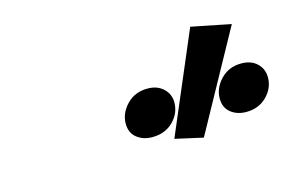

<svg xmlns="http://www.w3.org/2000/svg" viewBox="-48 -893 672 446"><g transform="rotate(-15 288.0 -669.5)"><path d="M229 -619Q229 -644 248.5 -664.5Q268 -685 299 -685Q322 -685 336.5 -671.5Q351 -658 351 -638Q351 -612 331.5 -592.5Q312 -573 281 -573Q259 -573 244 -585Q229 -597 229 -619ZM432 -798 527 -779 396 -541 329 -556ZM455 -619Q455 -644 474.5 -664.5Q494 -685 524 -685Q548 -685 562 -671.5Q576 -658 576 -638Q576 -612 556.5 -592.5Q537 -573 507 -573Q485 -573 470 -585Q455 -597 455 -619Z"/></g></svg>

Font: Codetta
Style: Bold Italic
Weight: 700
Italic angle: -11°
Designer: Ulrich Proeller
Foundry: PROSA GmbH
Version: Version 2.00;September 29, 2018;FontCreator 11.5.0.2427 64-b